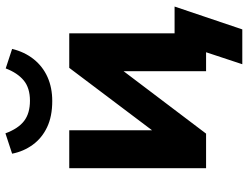

<svg xmlns="http://www.w3.org/2000/svg" viewBox="-120 -640 890 689"><g transform="rotate(-90 324.5 -295.0)"><path d="M439 130 482 0H414V-113H646L564 130ZM66 0V-491H202V-158H175L426 -491H550V0H414V-333H442L190 0ZM307 -552Q252 -552 213 -570.5Q174 -589 150 -622Q126 -655 118 -696L191 -720Q208 -674 235.5 -653Q263 -632 308 -632Q354 -632 381 -654.5Q408 -677 424 -719L494 -696Q483 -651 457 -618.5Q431 -586 393 -569Q355 -552 307 -552Z"/></g></svg>

Font: Nunito Sans 12pt ExtraBold
Style: Regular
Weight: 800
Designer: Vernon Adams
Foundry: Vernon Adams
Version: Version 3.101;gftools[0.9.27]